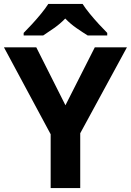

<svg xmlns="http://www.w3.org/2000/svg" viewBox="-20 -954 664 974"><path d="M312 -420 461 -714H624L387 -278V0H237V-273L0 -714H164ZM399 -934Q413 -912 435.5 -884.5Q458 -857 482 -831Q506 -805 524 -787V-774H425Q399 -790 368 -811.5Q337 -833 311 -860Q285 -833 255 -812Q225 -791 199 -774H100V-787Q119 -806 142.5 -831.5Q166 -857 188.5 -884.5Q211 -912 225 -934Z"/></svg>

Font: Noto Sans Kannada
Style: Bold
Weight: 700
Designer: Jelle Bosma - Monotype Design Team
Foundry: Monotype Imaging Inc.
Version: Version 2.005; ttfautohint (v1.8.4.7-5d5b)